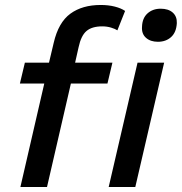

<svg xmlns="http://www.w3.org/2000/svg" viewBox="-20 -752 731 772"><path d="M62 0 158 -416H60L80 -500H177L196 -580Q215 -662 263 -697Q311 -732 385 -732Q416 -732 441.5 -725.5Q467 -719 483 -708L452 -630Q443 -636 426.5 -641Q410 -646 391 -646Q350 -646 328 -627.5Q306 -609 296 -562L282 -500H432L412 -416H265L169 0ZM615 -584Q585 -584 567 -600Q549 -616 551 -644Q552 -679 573 -698Q594 -717 626 -717Q657 -717 674.5 -701.5Q692 -686 691 -659Q689 -622 668 -603Q647 -584 615 -584ZM640 -500 524 0H417L533 -500Z"/></svg>

Font: Work Sans Medium
Style: Italic
Weight: 500
Italic angle: -13°
Designer: Wei Huang
Foundry: Wei Huang
Version: Version 2.012; ttfautohint (v1.8.3)